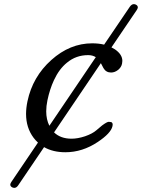

<svg xmlns="http://www.w3.org/2000/svg" viewBox="-20 -720 681 921"><path d="M207.5 -238.8Q201.7 -210.9 201.7 -186Q201.7 -147 216.8 -116.7L439.5 -445.8Q423.8 -455.6 402.8 -455.6Q344.7 -455.6 301.3 -419.4Q263.7 -389.2 238.8 -335.4Q218.8 -292.5 207.5 -238.8ZM513.7 -134.3Q520.5 -130.9 520.5 -122.1Q520.5 -118.7 519.5 -114.7Q512.2 -81.1 449.2 -39.1Q375.5 10.3 293.5 10.3Q234.4 10.3 191.4 -14.2L67.4 168.9Q59.1 181.2 48.8 181.2Q43.9 181.2 38.6 178.7Q29.3 173.8 29.3 165.5Q29.3 164.1 29.8 162.6Q30.8 158.2 34.7 152.3L162.1 -36.1Q149.9 -47.4 141.1 -59.1Q105 -107.4 105 -173.3Q105 -202.1 111.8 -234.4Q136.7 -352.1 226.1 -432.1Q315.4 -512.2 422.4 -512.2Q453.6 -512.2 479.5 -505.9L603 -688Q611.8 -700.2 622.1 -700.2Q626.5 -700.2 631.8 -697.8Q641.1 -692.9 641.1 -684.6Q641.1 -683.1 640.6 -681.6Q639.6 -677.2 635.7 -671.4L514.6 -492.7Q524.4 -487.8 531.2 -483.4Q566.9 -459 566.9 -427.7Q566.9 -421.4 565.4 -414.6Q562 -397 545.9 -384.3Q530.3 -372.1 512.7 -372.1Q488.3 -372.1 476.1 -393.6Q468.8 -407.7 463.9 -417L239.3 -85Q270.5 -54.7 323.2 -54.7Q353 -54.7 388.2 -66.4Q423.3 -78.6 442.4 -95.2Q454.1 -105 469.7 -118.2Q493.2 -135.7 502 -135.7Z"/></svg>

Font: inglobal
Style: Italic
Weight: 400
Italic angle: -12°
Designer: Andrey Kochetov, Denis Davydov, Evgeny Yurtaev
Foundry: inglobal
Version: Version 1.00 September 25, 2014, initial release